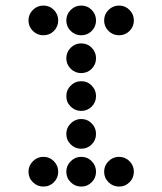

<svg xmlns="http://www.w3.org/2000/svg" viewBox="-20 -689 587 694"><path d="M190.4 -615.2Q190.4 -592.8 174.8 -577.1Q159.2 -561.5 136.7 -561.5Q114.7 -561.5 98.9 -577.1Q83 -592.8 83 -615.2Q83 -637.2 98.9 -653.1Q114.7 -668.9 136.7 -668.9Q159.2 -668.9 174.8 -653.1Q190.4 -637.2 190.4 -615.2ZM327.1 -615.2Q327.1 -592.8 311.5 -577.1Q295.9 -561.5 273.4 -561.5Q251.5 -561.5 235.6 -577.1Q219.7 -592.8 219.7 -615.2Q219.7 -637.2 235.6 -653.1Q251.5 -668.9 273.4 -668.9Q295.9 -668.9 311.5 -653.1Q327.1 -637.2 327.1 -615.2ZM463.9 -615.2Q463.9 -592.8 448.2 -577.1Q432.6 -561.5 410.2 -561.5Q388.2 -561.5 372.3 -577.1Q356.4 -592.8 356.4 -615.2Q356.4 -637.2 372.3 -653.1Q388.2 -668.9 410.2 -668.9Q432.6 -668.9 448.2 -653.1Q463.9 -637.2 463.9 -615.2ZM327.1 -478.5Q327.1 -456.1 311.5 -440.4Q295.9 -424.8 273.4 -424.8Q251.5 -424.8 235.6 -440.4Q219.7 -456.1 219.7 -478.5Q219.7 -500.5 235.6 -516.4Q251.5 -532.2 273.4 -532.2Q295.9 -532.2 311.5 -516.4Q327.1 -500.5 327.1 -478.5ZM327.1 -341.8Q327.1 -319.3 311.5 -303.7Q295.9 -288.1 273.4 -288.1Q251.5 -288.1 235.6 -303.7Q219.7 -319.3 219.7 -341.8Q219.7 -363.8 235.6 -379.6Q251.5 -395.5 273.4 -395.5Q295.9 -395.5 311.5 -379.6Q327.1 -363.8 327.1 -341.8ZM327.1 -205.1Q327.1 -182.6 311.5 -167Q295.9 -151.4 273.4 -151.4Q251.5 -151.4 235.6 -167Q219.7 -182.6 219.7 -205.1Q219.7 -227.1 235.6 -242.9Q251.5 -258.8 273.4 -258.8Q295.9 -258.8 311.5 -242.9Q327.1 -227.1 327.1 -205.1ZM190.4 -68.4Q190.4 -45.9 174.8 -30.3Q159.2 -14.6 136.7 -14.6Q114.7 -14.6 98.9 -30.3Q83 -45.9 83 -68.4Q83 -90.3 98.9 -106.2Q114.7 -122.1 136.7 -122.1Q159.2 -122.1 174.8 -106.2Q190.4 -90.3 190.4 -68.4ZM327.1 -68.4Q327.1 -45.9 311.5 -30.3Q295.9 -14.6 273.4 -14.6Q251.5 -14.6 235.6 -30.3Q219.7 -45.9 219.7 -68.4Q219.7 -90.3 235.6 -106.2Q251.5 -122.1 273.4 -122.1Q295.9 -122.1 311.5 -106.2Q327.1 -90.3 327.1 -68.4ZM463.9 -68.4Q463.9 -45.9 448.2 -30.3Q432.6 -14.6 410.2 -14.6Q388.2 -14.6 372.3 -30.3Q356.4 -45.9 356.4 -68.4Q356.4 -90.3 372.3 -106.2Q388.2 -122.1 410.2 -122.1Q432.6 -122.1 448.2 -106.2Q463.9 -90.3 463.9 -68.4Z"/></svg>

Font: DatDot
Style: Regular
Weight: 400
Designer: GGBot
Version: 1.00